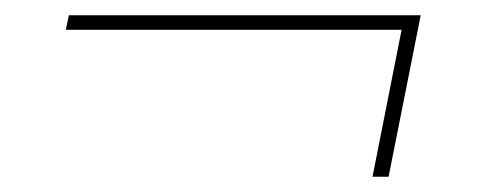

<svg xmlns="http://www.w3.org/2000/svg" viewBox="-20 -335 640 251"><path d="M488 -104H467L505 -296H66L70 -315H530Z"/></svg>

Font: IBM Plex Sans Thin
Style: Italic
Weight: 250
Italic angle: -11.31°
Designer: Mike Abbink, Paul van der Laan, Pieter van Rosmalen
Foundry: Bold Monday
Version: Version 3.201